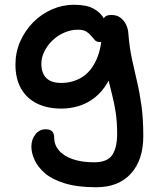

<svg xmlns="http://www.w3.org/2000/svg" viewBox="-20 -528 666 808"><path d="M385 260Q306 260 252.5 243.5Q199 227 169 201Q139 175 125.5 145Q112 115 112 89Q112 59 129 37.5Q146 16 172 16Q191 16 199.5 25Q208 34 208 51Q208 81 227.5 104.5Q247 128 285 141.5Q323 155 376 155Q432 155 452.5 124Q473 93 473 35Q473 -14 467 -54Q461 -94 451.5 -130.5Q442 -167 433.5 -203.5Q425 -240 420 -282L465 -272Q455 -218 432.5 -180Q410 -142 379 -117.5Q348 -93 312 -82Q276 -71 238 -71Q179 -71 135.5 -92.5Q92 -114 68.5 -155.5Q45 -197 45 -257Q45 -308 65 -353.5Q85 -399 119.5 -434Q154 -469 198.5 -488.5Q243 -508 292 -508Q344 -508 374 -491.5Q404 -475 417.5 -449.5Q431 -424 431 -396Q431 -379 422 -365Q413 -351 401 -351Q387 -351 379.5 -359Q372 -367 364 -377Q356 -387 343.5 -395Q331 -403 308 -403Q279 -403 251 -391Q223 -379 201.5 -358.5Q180 -338 167 -312Q154 -286 154 -260Q154 -221 174.5 -200Q195 -179 238 -179Q286 -179 325 -203Q364 -227 387 -279.5Q410 -332 410 -416Q410 -441 418 -453Q426 -465 448 -465Q472 -465 487 -453.5Q502 -442 510.5 -424.5Q519 -407 520 -388Q525 -327 535.5 -278.5Q546 -230 557 -183.5Q568 -137 575.5 -82.5Q583 -28 583 45Q583 145 531 202.5Q479 260 385 260Z"/></svg>

Font: Shantell Sans Medium
Style: Regular
Weight: 500
Designer: Stephen Nixon, Anya Danilova, Shantell Martin
Foundry: Arrow Type
Version: Version 1.011;[c5ecc13dd]